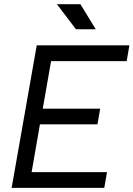

<svg xmlns="http://www.w3.org/2000/svg" viewBox="-20 -914 649 934"><path d="M36.6 0H487.3L500.5 -76.7H133.8L174.3 -309.1H454.1L467.3 -385.3H188L228.5 -616.7H596.2L609.4 -693.4H158.7ZM349.6 -771.5H445.8L371.1 -893.6H256.8Z"/></svg>

Font: Cascadia Code PL SemiLight
Style: Italic
Weight: 350
Italic angle: -10°
Monospace: yes
Designer: Aaron Bell
Foundry: Saja Typeworks
Version: Version 2404.023